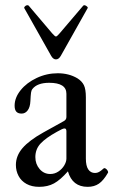

<svg xmlns="http://www.w3.org/2000/svg" viewBox="-20 -706 435 737"><path d="M394.5 -43Q377.4 -13.2 359.6 -1Q341.8 11.2 316.4 11.2Q257.8 11.2 240.7 -48.3Q211.4 -15.1 187.3 -2Q163.1 11.2 130.4 11.2Q102.1 11.2 81.8 0Q61.5 -11.2 51.3 -30.5Q41 -49.8 41 -72.8Q41 -107.9 66.4 -137.5Q91.8 -167 146 -197.3L225.1 -241.2Q234.9 -246.6 234.9 -256.8V-346.2Q234.9 -388.2 168.9 -388.2Q122.6 -388.2 104 -363.8Q100.6 -359.9 99.1 -350.1Q97.7 -340.3 96.7 -318.4Q95.7 -294.9 86.4 -282.5Q77.1 -270 63 -270Q49.3 -270 42.7 -277.3Q36.1 -284.7 36.1 -300.3Q36.1 -331.1 59.3 -359.9Q82.5 -388.7 120.8 -406.7Q159.2 -424.8 201.7 -424.8Q244.6 -424.8 277.3 -405.3Q294.4 -394.5 302 -379.2Q309.6 -363.8 309.6 -332.5V-97.2Q309.6 -69.3 318.8 -55.7Q328.1 -42 344.7 -42Q353 -42 360.1 -45.9Q367.2 -49.8 377.4 -59.1Q380.4 -62 385.3 -59.1Q390.1 -56.2 393.1 -51Q396 -45.9 394.5 -43ZM234.9 -202.1Q234.9 -212.9 228 -212.9Q223.6 -212.9 217.8 -210.2Q211.9 -207.5 198.7 -200.2Q155.3 -176.3 135.5 -154.8Q115.7 -133.3 115.7 -103Q115.7 -76.2 132.1 -57.1Q148.4 -38.1 172.9 -38.1Q189.9 -38.1 204.1 -47.6Q218.3 -57.1 226.6 -71Q234.9 -85 234.9 -97.2ZM176.3 -491.7 73.2 -674.8 72.8 -676.8Q72.8 -679.2 78.1 -683.6Q81.5 -686 85.4 -686Q88.4 -686 90.3 -684.1L180.2 -578.1Q190.9 -565.9 194.8 -565.9Q198.7 -565.9 209 -578.1L299.3 -684.1Q301.3 -686 303.7 -686Q306.6 -686 310.5 -683.6Q318.8 -678.2 316.4 -674.8L213.4 -491.7Q205.6 -478 194.8 -478Q184.1 -478 176.3 -491.7Z"/></svg>

Font: JuniusX
Style: Regular
Weight: 400
Designer: Peter S. Baker
Foundry: Briery Creek Software
Version: Version 1.004